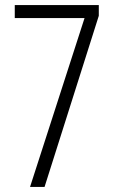

<svg xmlns="http://www.w3.org/2000/svg" viewBox="-20 -734 452 754"><path d="M98 0 312 -663H38V-714H368V-672L155 0Z"/></svg>

Font: Noto Sans Thai ExtCond Light
Style: Regular
Weight: 300
Width: 2
Designer: Monotype Design Team
Foundry: Monotype Imaging Inc.
Version: Version 2.002; ttfautohint (v1.8.4.7-5d5b)